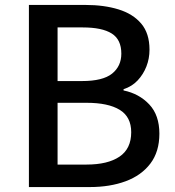

<svg xmlns="http://www.w3.org/2000/svg" viewBox="-20 -757 707 777"><path d="M97 0V-737H326Q401 -737 459.5 -719Q518 -701 551.5 -661.5Q585 -622 585 -556Q585 -520 572.5 -488Q560 -456 537 -431.5Q514 -407 480 -396V-391Q543 -378 584 -334.5Q625 -291 625 -216Q625 -143 588.5 -95Q552 -47 488.5 -23.5Q425 0 343 0ZM213 -429H312Q396 -429 433.5 -459Q471 -489 471 -540Q471 -597 432 -621.5Q393 -646 315 -646H213ZM213 -91H330Q416 -91 463.5 -123Q511 -155 511 -222Q511 -284 464.5 -312.5Q418 -341 330 -341H213Z"/></svg>

Font: Noto Sans SC Medium
Style: Regular
Weight: 500
Designer: Ryoko NISHIZUKA  (kana, bopomofo & ideographs); Paul D. Hunt (Latin, Greek & Cyrillic); Sandoll Communications , Soo-you
Foundry: Adobe
Version: Version 2.004-H2;hotconv 1.0.118;makeotfexe 2.5.65603